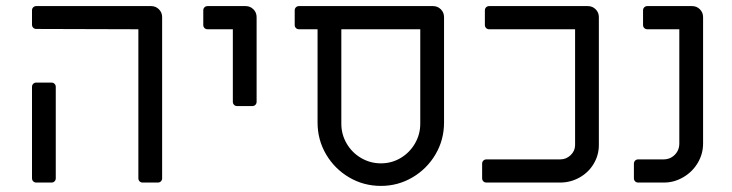

<svg xmlns="http://www.w3.org/2000/svg" viewBox="-20 -599 2402 630"><path d="M434 -14V-503L99 -504Q93 -504 89 -508Q85 -512 85 -518V-565Q85 -571 89 -575Q93 -579 99 -579H476Q491 -579 501.5 -568.5Q512 -558 512 -543V-14Q512 -8 508 -4Q504 0 498 0H448Q442 0 438 -4Q434 -8 434 -14ZM85 -14V-314Q85 -320 89 -324Q93 -328 99 -328H149Q155 -328 159 -324Q163 -320 163 -314V-14Q163 -8 159 -4Q155 0 149 0H99Q93 0 89 -4Q85 -8 85 -14Z M744 -265V-503H661Q655 -503 651 -507Q647 -511 647 -517V-565Q647 -571 651 -575Q655 -579 661 -579H786Q801 -579 811.5 -568.5Q822 -558 822 -543V-265Q822 -259 818 -255Q814 -251 808 -251H758Q752 -251 748 -255Q744 -259 744 -265Z M1022 -197V-503H961Q955 -503 951 -507Q947 -511 947 -517V-565Q947 -571 951 -575Q955 -579 961 -579H1401Q1416 -579 1426.5 -568.5Q1437 -558 1437 -543V-197Q1437 -140 1409 -92.5Q1381 -45 1333.5 -17Q1286 11 1230 11Q1173 11 1125.5 -17Q1078 -45 1050 -92.5Q1022 -140 1022 -197ZM1359 -193V-503H1100V-193Q1100 -158 1117.5 -128Q1135 -98 1165 -80.5Q1195 -63 1230 -63Q1265 -63 1294.5 -80.5Q1324 -98 1341.5 -128Q1359 -158 1359 -193Z M1562 -14V-62Q1562 -68 1566 -72Q1570 -76 1576 -76H1818Q1838 -76 1852.5 -90Q1867 -104 1867 -123V-503H1585Q1579 -503 1575 -507Q1571 -511 1571 -517V-565Q1571 -571 1575 -575Q1579 -579 1585 -579H1909Q1924 -579 1934.5 -568.5Q1945 -558 1945 -543V-123Q1945 -90 1928 -61.5Q1911 -33 1881.5 -16.5Q1852 0 1818 0H1576Q1570 0 1566 -4Q1562 -8 1562 -14Z M2060 -14V-62Q2060 -68 2064 -72Q2068 -76 2074 -76H2157Q2179 -76 2194 -91Q2209 -106 2209 -128V-503H2104Q2098 -503 2094 -507Q2090 -511 2090 -517V-565Q2090 -571 2094 -575Q2098 -579 2104 -579H2251Q2266 -579 2276.5 -568.5Q2287 -558 2287 -543V-128Q2287 -94 2269.5 -64.5Q2252 -35 2222 -17.5Q2192 0 2159 0H2074Q2068 0 2064 -4Q2060 -8 2060 -14Z"/></svg>

Font: Miriam Libre
Style: Regular
Weight: 400
Version: Version 1.000